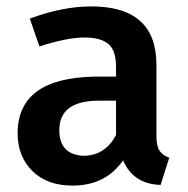

<svg xmlns="http://www.w3.org/2000/svg" viewBox="-20 -564 586 599"><path d="M206 15Q127 15 81 -30.5Q35 -76 35 -148Q35 -321 276 -325H342V-355Q342 -407 318 -427Q294 -447 243 -447Q189 -447 103 -419L73 -506Q175 -544 265 -544Q468 -544 468 -362V-140Q468 -108 478 -93.5Q488 -79 508 -72L481 13Q395 10 364 -64Q310 15 206 15ZM240 -78Q308 -78 342 -143V-250H289Q165 -250 165 -158Q165 -82 240 -78Z"/></svg>

Font: Trujillo Medium
Style: Regular
Weight: 500
Designer: Fira Sans original fonts by bBox Type GmbH, Carrois Corporate GbR, & Edenspiekermann AG / Changes by Cristiano Sobral
Foundry: Fira Sans original fonts by bBox Type GmbH, Carrois Corporate GbR, & Edenspiekermann AG / Changes by Cristiano Sobral
Version: Version 4.301;October 17, 2021;FontCreator 14.0.0.2814 64-bi